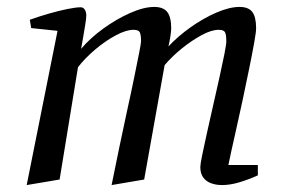

<svg xmlns="http://www.w3.org/2000/svg" viewBox="-20 -525 827 554"><path d="M57 9 146 -436 70 -444 66 -468Q94 -478 122 -486Q150 -494 174.5 -499Q199 -504 213 -504Q218 -504 221.5 -501Q225 -498 227 -492.5Q229 -487 229 -480Q229 -473 226 -454Q223 -435 219.5 -415Q216 -395 214 -384Q240 -415 278 -442.5Q316 -470 355.5 -487.5Q395 -505 425 -505Q451 -505 462.5 -490.5Q474 -476 474 -443Q474 -437 472 -422.5Q470 -408 466 -391Q493 -420 529.5 -446Q566 -472 604 -488.5Q642 -505 671 -505Q697 -505 708 -490.5Q719 -476 719 -443Q719 -433 713.5 -402Q708 -371 699 -327Q690 -283 679.5 -233.5Q669 -184 658 -136Q647 -88 639 -49H724V-19Q695 -6 669 1.5Q643 9 621 9Q603 9 588.5 3.5Q574 -2 566 -13.5Q558 -25 558 -43Q558 -51 563.5 -78Q569 -105 577.5 -143Q586 -181 595.5 -223Q605 -265 613.5 -303Q622 -341 627.5 -369Q633 -397 633 -406Q633 -424 629.5 -431.5Q626 -439 611 -439Q590 -439 561.5 -423.5Q533 -408 504.5 -385Q476 -362 455 -337L396 -7L302 9Q313 -45 324.5 -101Q336 -157 347.5 -209Q359 -261 367.5 -303Q376 -345 381.5 -372.5Q387 -400 387 -406Q387 -424 383.5 -431.5Q380 -439 365 -439Q344 -439 314 -423Q284 -407 254.5 -382Q225 -357 205 -331L152 -7Z"/></svg>

Font: Manuale
Style: Italic
Weight: 400
Italic angle: -11°
Designer: Eduardo Tunni / Pablo Cosgaya
Foundry: Eduardo Tunni / Pablo Cosgaya
Version: Version 1.002